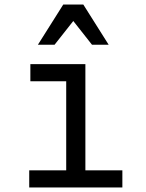

<svg xmlns="http://www.w3.org/2000/svg" viewBox="-20 -821 640 841"><path d="M108 0H516V-75H354V-540H113V-465H270V-75H108ZM146 -625H219L301 -729L383 -625H456L345 -801H257Z"/></svg>

Font: CommitMonoNiceRocks
Style: Regular
Weight: 400
Monospace: yes
Designer: Eigil Nikolajsen
Foundry: Eigil Nikolajsen
Version: Version 1.143